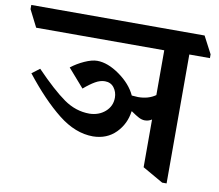

<svg xmlns="http://www.w3.org/2000/svg" viewBox="-122 -756 1024 899"><g transform="rotate(10 389.5 -306.5)"><path d="M823 -563H725V50H704L606 -6V-233Q591 -223 573 -223Q559 -223 544.5 -230.5Q530 -238 507 -254H505Q497 -193 455 -150.5Q413 -108 347 -107Q263 -107 181.5 -171.5Q100 -236 12 -348L49 -376Q133 -289 190 -249Q247 -209 312 -209Q357 -210 387 -236.5Q417 -263 417 -303Q417 -330 401.5 -350.5Q386 -371 358 -371Q336 -371 312.5 -357.5Q289 -344 260 -319L184 -406Q212 -428 246.5 -443.5Q281 -459 306 -459Q356 -459 412.5 -419Q469 -379 493 -327Q513 -325 523 -325Q572 -325 606 -349V-562H-3L-44 -643V-663H780L823 -581Z"/></g></svg>

Font: Martel ExtraBold
Style: Regular
Weight: 800
Designer: Dan Reynolds
Foundry: Dan Reynolds
Version: Version 1.001; ttfautohint (v1.1) -l 5 -r 5 -G 72 -x 0 -D la